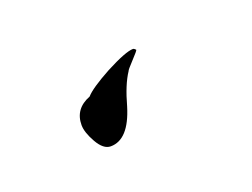

<svg xmlns="http://www.w3.org/2000/svg" viewBox="-35 -138 261 199"><g transform="rotate(-20 96.0 -38.5)"><path d="M63 5Q55 5 48.5 -6.5Q42 -18 42 -26Q42 -44 60 -51Q66 -58 88 -70Q111 -82 119 -82Q120 -82 121 -81L122 -80Q122 -79 114.5 -71Q107 -63 107 -62Q103 -56 99.5 -47.5Q96 -39 93 -28Q83 5 63 5Z"/></g></svg>

Font: Love Light
Style: Regular
Weight: 400
Designer: Robert E. Leuschke
Foundry: Robert E. Leuschke
Version: Version 1.010; ttfautohint (v1.8.3)